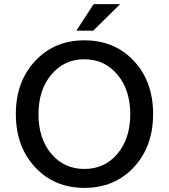

<svg xmlns="http://www.w3.org/2000/svg" viewBox="-20 -905 820 933"><path d="M390 8Q244 8 150.5 -92.5Q57 -193 57 -351Q57 -508 150.5 -608.5Q244 -709 390 -709Q537 -709 630.5 -609Q724 -509 724 -351Q724 -193 630.5 -92.5Q537 8 390 8ZM229.5 -542.5Q167 -468 167 -350Q167 -232 229 -158Q291 -84 390 -84Q489 -84 551 -158Q613 -232 613 -350Q613 -468 550.5 -542.5Q488 -617 390 -617Q292 -617 229.5 -542.5ZM351 -756 435 -885H564L433 -756Z"/></svg>

Font: LT Superior Semi-bold
Style: Regular
Weight: 600
Designer: Daniel Lyons
Foundry: LyonsType
Version: Version 1.0